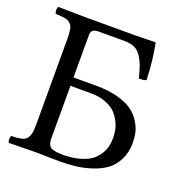

<svg xmlns="http://www.w3.org/2000/svg" viewBox="-119 -753 821 861"><g transform="rotate(20 291.5 -322.5)"><path d="M187 -333V-81.1Q187 -52.7 201.4 -41.7Q215.8 -30.8 258.8 -30.8Q304.2 -30.8 338.6 -40.3Q373 -49.8 393.1 -64.5Q413.1 -79.1 425.8 -99.6Q438.5 -120.1 442.6 -138.9Q446.8 -157.7 446.8 -178.2Q446.8 -197.3 443.1 -216.3Q439.5 -235.4 428.2 -257.1Q417 -278.8 399.7 -295.2Q382.3 -311.5 352.5 -322.3Q322.8 -333 284.2 -333ZM15.1 2Q10.7 -2.4 10.7 -14.4Q10.7 -26.4 15.1 -30.8Q35.2 -31.7 46.1 -32.7Q57.1 -33.7 68.4 -37.4Q79.6 -41 85 -46.4Q90.3 -51.8 94.7 -62.3Q99.1 -72.8 100.6 -86.7Q102.1 -100.6 102.1 -122.1V-522.9Q102.1 -554.7 98.9 -571.8Q95.7 -588.9 84.2 -598.4Q72.8 -607.9 58.8 -610.1Q44.9 -612.3 15.1 -613.8Q10.7 -618.2 10.7 -630.4Q10.7 -642.6 15.1 -647Q114.7 -645 144 -645H377Q388.7 -645 432.1 -646Q475.6 -647 478 -647L480 -645Q495.6 -567.4 499 -474.1Q488.3 -467.8 463.9 -469.2Q455.1 -504.9 447 -526.6Q439 -548.3 426 -567.9Q413.1 -587.4 394 -596.2Q375 -605 348.1 -605H223.1Q204.1 -605 195.6 -598.1Q187 -591.3 187 -574.2V-373H295.9Q354.5 -373 399.2 -360.8Q443.8 -348.6 469.2 -330.1Q494.6 -311.5 510.7 -285.6Q526.9 -259.8 532 -236.6Q537.1 -213.4 537.1 -188Q537.1 -142.1 519.3 -106.9Q501.5 -71.8 474.1 -51.8Q446.8 -31.7 407.7 -19Q368.7 -6.3 332.3 -2.2Q295.9 2 253.9 2Q230 2 195.1 1Q160.2 0 145 0Q112.8 0 15.1 2Z"/></g></svg>

Font: Common Serif
Style: Regular
Weight: 400
Designer: Philipp H. Poll, Khaled Hosny
Foundry: Stefan Peev, Context Ltd.
Version: Version 1.026